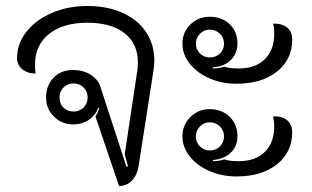

<svg xmlns="http://www.w3.org/2000/svg" viewBox="-20 -613 1044 642"><path d="M299 -224Q308 -237 312 -252L309 -253Q298 -226 276 -211.5Q254 -197 225 -197Q187 -197 160.5 -223Q134 -249 134 -287Q134 -327 159 -353Q184 -379 224 -379Q257 -379 282.5 -363.5Q308 -348 316 -322L403 -55L408 -57L397 -97L439 -376Q441 -386 441 -405Q441 -467 396.5 -502Q352 -537 272 -537Q191 -537 144 -499.5Q97 -462 97 -397Q97 -378 99 -367Q72 -367 54.5 -381.5Q37 -396 37 -419Q37 -467 68.5 -507Q100 -547 154 -570Q208 -593 272 -593Q339 -593 390 -570Q441 -547 468.5 -505.5Q496 -464 496 -410Q496 -394 493 -376L443 -55Q438 -26 420.5 -8.5Q403 9 378 9ZM273 -287Q273 -307 259.5 -320.5Q246 -334 226 -334Q206 -334 192.5 -320.5Q179 -307 179 -287Q179 -266 192.5 -253Q206 -240 226 -240Q246 -240 259.5 -253.5Q273 -267 273 -287Z M590 -467Q590 -505 616.5 -531Q643 -557 681 -557Q722 -557 748 -532Q774 -507 774 -468Q774 -434 751.5 -412Q729 -390 692 -388V-384Q711 -384 730 -390Q747 -384 778 -384Q834 -384 865.5 -415Q897 -446 897 -501Q897 -522 893 -534Q923 -535 940 -521Q957 -507 957 -481Q957 -414 906 -373.5Q855 -333 771 -333Q722 -333 680.5 -351Q639 -369 614.5 -400Q590 -431 590 -467ZM729 -467Q729 -487 715 -500.5Q701 -514 681 -514Q662 -514 648.5 -500Q635 -486 635 -467Q635 -448 648.5 -434.5Q662 -421 681 -421Q702 -421 715.5 -434Q729 -447 729 -467ZM590 -157Q590 -195 616.5 -221.5Q643 -248 681 -248Q722 -248 748 -222.5Q774 -197 774 -157Q774 -124 751.5 -102.5Q729 -81 692 -78V-74Q712 -74 730 -80Q747 -74 778 -74Q834 -74 865.5 -105Q897 -136 897 -191Q897 -204 893 -224Q923 -225 940 -211Q957 -197 957 -171Q957 -104 906 -63.5Q855 -23 771 -23Q722 -23 680.5 -41Q639 -59 614.5 -90Q590 -121 590 -157ZM729 -157Q729 -177 715 -190.5Q701 -204 681 -204Q662 -204 648.5 -190Q635 -176 635 -157Q635 -137 648.5 -123.5Q662 -110 681 -110Q702 -110 715.5 -123.5Q729 -137 729 -157Z"/></svg>

Font: K2D ExtraLight
Style: Regular
Weight: 275
Designer: Katatrad Aksorn Co.,Ltd.
Foundry: Cadson Demak Co.,Ltd.
Version: Version 1.000; ttfautohint (v1.6)